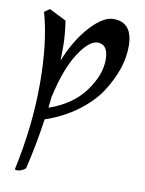

<svg xmlns="http://www.w3.org/2000/svg" viewBox="-86 -551 668 887"><g transform="rotate(10 248.0 -108.0)"><path d="M77 -485 157 -445Q167 -376 167 -327.5Q167 -279 166 -259Q207 -361 266.5 -426Q326 -491 374 -491Q465 -491 465 -378Q465 -274 393 -162Q357 -106 291.5 -57Q226 -8 141 21Q124 141 96 258Q79 275 54 275Q46 275 46 270Q91 61 91 -135Q91 -331 52 -468ZM156 -92H155L149 -35Q258 -73 314.5 -150Q371 -227 371 -299Q371 -371 321 -371Q281 -371 233 -297Q185 -223 156 -92Z"/></g></svg>

Font: Julee
Style: Regular
Weight: 400
Version: Version 1.001